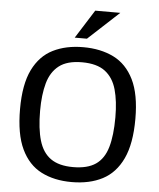

<svg xmlns="http://www.w3.org/2000/svg" viewBox="-61 -983 866 1047"><g transform="rotate(5 371.5 -460.0)"><path d="M370.1 11.7Q274.4 11.7 203.9 -24.4Q133.3 -60.5 94.5 -142.1Q55.7 -223.6 55.7 -361.3Q55.7 -496.1 95 -576.2Q134.3 -656.2 205.1 -691.4Q275.9 -726.6 370.6 -726.6Q465.8 -726.6 536.9 -691.4Q607.9 -656.2 647.5 -576.2Q687 -496.1 687 -361.8Q687 -225.6 648.4 -143.8Q609.9 -62 539.1 -25.1Q468.3 11.7 370.1 11.7ZM370.6 -70.3Q449.7 -70.3 494.9 -101.3Q540 -132.3 558.8 -196.8Q577.6 -261.2 577.6 -360.8Q577.6 -449.2 559.8 -512.5Q542 -575.7 497.1 -609.9Q452.1 -644 370.6 -644Q289.6 -644 245.1 -609.6Q200.7 -575.2 183.1 -512Q165.5 -448.7 165.5 -361.3Q165.5 -262.7 184.6 -198.2Q203.6 -133.8 248.5 -102.1Q293.5 -70.3 370.6 -70.3ZM385.7 -774.4H318.8L417.5 -930.7H554.7Z"/></g></svg>

Font: Pontano Sans SemiBold
Style: Regular
Weight: 600
Designer: Vernon Adams
Foundry: Vernon Adams
Version: Version 2.001